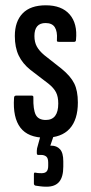

<svg xmlns="http://www.w3.org/2000/svg" viewBox="-20 -514 343 725"><path d="M151 6Q86 6 57 -32Q28 -70 33 -144Q33 -153 41 -153H100Q107 -153 106 -145Q105 -100 115 -80.5Q125 -61 153 -61Q200 -61 200 -123Q200 -149 191.5 -165.5Q183 -182 163 -198L95 -250Q65 -274 50.5 -304.5Q36 -335 36 -378Q36 -433 65.5 -463.5Q95 -494 153 -494Q213 -494 243 -459.5Q273 -425 267 -364Q267 -356 260 -356H202Q199 -356 196.5 -357Q194 -358 195 -366Q197 -395 187 -411Q177 -427 152 -427Q110 -427 110 -378Q110 -355 119 -338.5Q128 -322 147 -306L213 -254Q247 -226 260.5 -198.5Q274 -171 274 -127Q274 -62 243 -28Q212 6 151 6ZM156 191Q142 191 132 189.5Q122 188 114 187Q108 185 108 179V144Q108 136 114 138Q118 139 123.5 139.5Q129 140 137 140Q150 140 156 133.5Q162 127 162 112V100Q162 83 154.5 77Q147 71 135 71H124Q119 71 119 64Q119 60 119 55Q119 50 120 46L140 -27Q142 -32 147 -32H184Q191 -32 190 -23L170 36H174Q194 36 206.5 49.5Q219 63 219 95V115Q219 154 203.5 172.5Q188 191 156 191Z"/></svg>

Font: Sofia Sans Extra Condensed Medium
Style: Regular
Weight: 500
Version: Version 4.100